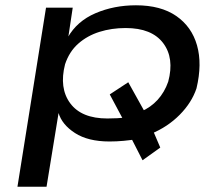

<svg xmlns="http://www.w3.org/2000/svg" viewBox="-20 -526 842 726"><path d="M46 180 154 -497H255L238 -384H236Q271 -446 341 -476Q411 -506 494 -506Q588 -506 646.5 -465.5Q705 -425 725 -354.5Q745 -284 723 -192Q705 -138 659.5 -92Q614 -46 551 -20L557 -36L586 32L519 80L473 -10L499 0Q474 4 447.5 6.5Q421 9 394 9Q313 9 263.5 -23Q214 -55 201 -100L202 -102L156 180ZM386 -78Q405 -78 424 -79Q443 -80 462 -83L450 -66L395 -169L465 -215L529 -100L513 -104Q550 -120 576 -148.5Q602 -177 616 -217Q640 -306 597 -363Q554 -420 455 -420Q402 -420 356 -405.5Q310 -391 276 -361Q242 -331 226 -283Q203 -193 245.5 -135.5Q288 -78 386 -78Z"/></svg>

Font: Nunito Sans 7pt Expanded Medium
Style: Italic
Weight: 500
Width: 7
Italic angle: -9°
Designer: Vernon Adams
Foundry: Vernon Adams
Version: Version 3.101;gftools[0.9.27]